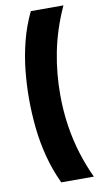

<svg xmlns="http://www.w3.org/2000/svg" viewBox="-91 -751 467 892"><g transform="rotate(-10 142.5 -305.0)"><path d="M276 -709Q252 -657 235 -604.5Q218 -552 208 -501Q198 -450 193.5 -400.5Q189 -351 189 -303Q189 -228 199.5 -157.5Q210 -87 230 -22.5Q250 42 277 99H123Q92 32 74.5 -36Q57 -104 50 -173Q43 -242 43 -309Q43 -375 50 -442.5Q57 -510 74 -577Q91 -644 122 -709Z"/></g></svg>

Font: Bricolage Grotesque Condensed
Style: Bold
Weight: 700
Width: 3
Designer: Mathieu Triay
Foundry: Atelier Triay
Version: Version 1.001;gftools[0.9.33.dev8+g029e19f]